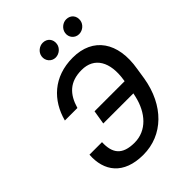

<svg xmlns="http://www.w3.org/2000/svg" viewBox="-263 -1067 1208 1208"><g transform="rotate(-45 340.5 -463.5)"><path d="M161.9 -230.8H50.4C40.8 -93 114.3 9.9 289.8 9.9C465.2 9.9 598.4 -121.1 632.8 -324.9L644.5 -400.6C679.3 -604.4 587.4 -737.2 407.3 -737.2C235.8 -737.2 130 -632.8 93 -492.2H204.5C231.9 -586.6 285.5 -642.8 392 -642.8C505.7 -642.8 556.8 -551.5 535.2 -412.3L533.7 -401.3H266L250.7 -308.2H518.5L512.8 -282.7C486.5 -168.3 412.6 -83.1 304.7 -83.1C195.7 -83.1 158 -134.9 161.9 -230.8ZM274.9 -881.4C269.2 -845.2 296.2 -812.9 332 -812.9C365.4 -812.9 393.5 -838.4 398.1 -867.9C404.1 -906.6 378.9 -936.8 340.2 -936.8C310 -936.8 279.5 -913.4 274.9 -881.4ZM483.7 -881.4C477.3 -844.1 505 -812.9 540.8 -812.9C574.2 -812.9 602.3 -838.4 606.9 -867.9C612.9 -906.6 587.7 -936.8 549 -936.8C518.8 -936.8 489 -913.4 483.7 -881.4Z"/></g></svg>

Font: Margiela Sans Medium
Style: Italic
Weight: 500
Italic angle: -9.39999°
Designer: Stefan Endress, Andreas Faust
Version: Version 1.100;FEAKit 1.0